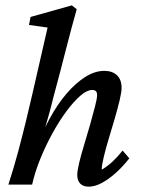

<svg xmlns="http://www.w3.org/2000/svg" viewBox="-20 -699 539 727"><path d="M180.7 -325.2Q173.8 -295.9 166.5 -270Q159.2 -244.1 150.4 -213.4Q141.6 -182.6 128.9 -142.6H121.1Q140.6 -199.2 168.9 -251.5Q197.3 -303.7 231.4 -343.8Q265.6 -383.8 302.2 -407.2Q338.9 -430.7 375 -430.7Q405.3 -430.7 422.9 -414.1Q440.4 -397.5 440.4 -366.2Q440.4 -350.6 433.1 -319.8Q425.8 -289.1 414.6 -250.5Q403.3 -211.9 391.6 -173.3Q379.9 -134.8 372.6 -103.5Q365.2 -72.3 365.2 -56.6Q385.7 -68.4 405.3 -86.4Q424.8 -104.5 444.3 -128.9L469.7 -99.6Q445.3 -68.4 418 -43.9Q390.6 -19.5 364.7 -5.9Q338.9 7.8 316.4 7.8Q294.9 7.8 283.7 -3.9Q272.5 -15.6 272.5 -37.1Q272.5 -51.8 279.8 -82.5Q287.1 -113.3 298.8 -151.4Q310.5 -189.5 321.3 -227.5Q332 -265.6 339.8 -295.9Q347.7 -326.2 347.7 -339.8Q347.7 -358.4 329.1 -358.4Q309.6 -358.4 284.7 -336.9Q259.8 -315.4 232.4 -278.8Q205.1 -242.2 179.2 -195.3Q153.3 -148.4 132.8 -98.1Q112.3 -47.9 101.6 0H11.7Q33.2 -66.4 49.3 -127Q65.4 -187.5 78.6 -241.7Q91.8 -295.9 102.5 -342.8L160.2 -594.7L89.8 -604.5L95.7 -634.8L252 -678.7L270.5 -664.1Q261.7 -632.8 251 -593.3Q240.2 -553.7 229.5 -511.2Q218.8 -468.8 208 -427.7Z"/></svg>

Font: Crimson Pro Medium
Style: Italic
Weight: 500
Italic angle: -12°
Designer: Jacques Le Bailly
Foundry: Baron von Fonthausen
Version: Version 1.003